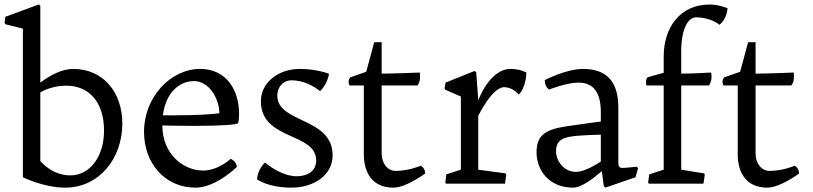

<svg xmlns="http://www.w3.org/2000/svg" viewBox="-20 -819 3624 856"><path d="M82 -28.8C82 -28.8 175.3 17.6 270.5 17.6C422.4 17.6 525.4 -112.8 525.4 -268.1C525.4 -408.2 439.5 -511.7 307.1 -511.7C252 -511.7 198.2 -479.5 159.7 -450.7V-794.4L151.9 -798.8L3.9 -744.1L0.5 -717.8L3.9 -710.9L82 -691.4ZM159.7 -101.1V-407.2C184.1 -420.9 223.1 -437 276.4 -437C375 -437 443.8 -365.7 443.8 -236.8C443.8 -118.7 379.4 -37.1 293.5 -37.1C218.8 -37.1 171.9 -87.4 159.7 -101.1Z M622.1 -231.4C622.1 -92.3 713.9 17.6 852.1 17.6C942.9 17.6 1036.1 -74.7 1036.1 -74.7C1033.7 -101.1 1008.3 -110.8 1008.3 -110.8C1008.3 -110.8 953.1 -58.6 885.7 -58.6C801.3 -58.6 704.6 -127.4 703.6 -259.8C703.6 -259.8 763.2 -257.8 840.8 -257.8C968.3 -257.8 1038.1 -263.2 1041.5 -270C1041.5 -270 1045.9 -281.7 1045.9 -311.5C1045.9 -417 989.7 -511.7 872.6 -511.7C740.7 -511.7 622.1 -386.2 622.1 -231.4ZM706.1 -304.7C718.8 -405.8 779.3 -457.5 845.2 -457.5C912.1 -457.5 958 -378.4 958 -314C925.3 -309.6 857.4 -304.7 744.1 -304.7Z M1126 -19.5C1126 -19.5 1174.3 17.6 1278.8 17.6C1380.9 17.6 1462.9 -39.1 1462.9 -126.5C1462.9 -297.4 1216.3 -268.1 1216.3 -393.1C1216.3 -430.2 1241.7 -460.9 1279.8 -460.9C1330.6 -460.9 1373 -439 1407.2 -412.6C1440.9 -445.3 1446.8 -489.7 1446.8 -489.7C1446.8 -489.7 1395 -511.7 1316.9 -511.7C1220.2 -511.7 1143.1 -450.7 1143.1 -367.7C1143.1 -191.9 1389.6 -230 1389.6 -103.5C1389.6 -53.7 1347.7 -33.2 1302.7 -33.2C1252.4 -33.2 1198.7 -63.5 1161.6 -94.2C1127 -62.5 1126 -19.5 1126 -19.5Z M1602.1 -130.9C1602.1 -49.3 1640.1 17.6 1733.4 17.6C1792 17.6 1876 -45.9 1876 -45.9C1876 -45.9 1876 -68.8 1856.4 -80.1C1856.4 -80.1 1802.7 -57.1 1744.6 -57.1C1706.1 -57.1 1681.6 -92.3 1681.6 -134.8V-438H1840.8C1851.6 -450.7 1852.5 -465.3 1852.5 -478.5C1852.5 -488.3 1851.6 -495.6 1851.6 -495.6C1851.6 -495.6 1731 -490.7 1681.6 -490.7V-630.9H1648.4L1612.8 -499L1541.5 -474.1C1541.5 -474.1 1534.2 -466.8 1534.2 -453.1C1534.2 -448.7 1535.2 -444.3 1538.1 -438H1602.1Z M1965.3 -4.4 1968.8 0H2231.4L2236.8 -39.1L2234.9 -45.9L2112.3 -62.5V-302.7C2112.3 -302.7 2174.3 -430.2 2227.5 -430.2C2268.1 -430.2 2293 -397 2293 -397C2326.7 -432.1 2326.7 -495.6 2326.7 -495.6C2326.7 -495.6 2299.8 -511.7 2256.3 -511.7C2162.1 -511.7 2112.3 -371.6 2112.3 -371.6L2103 -498L2095.2 -502.4L1966.3 -450.7L1961.9 -424.3L1966.3 -418.5L2034.7 -388.7V-62.5L1969.7 -41.5Z M2372.1 -139.2C2372.1 -64.5 2423.8 17.6 2535.2 17.6C2574.2 17.6 2628.4 -26.4 2663.1 -56.2L2671.9 10.3L2678.7 17.6L2813.5 -28.8L2824.7 -68.8L2819.3 -75.7C2819.3 -75.7 2767.6 -70.3 2754.9 -70.3C2741.2 -70.3 2736.8 -78.1 2736.8 -92.3V-337.9C2736.8 -450.7 2689.5 -511.7 2578.6 -511.7C2503.9 -511.7 2408.7 -461.9 2408.7 -461.9C2408.7 -430.2 2428.2 -419.9 2428.2 -419.9C2428.2 -419.9 2506.3 -450.7 2559.1 -450.7C2629.4 -450.7 2658.7 -401.4 2658.7 -319.3V-277.3C2652.3 -276.4 2593.8 -269 2502 -255.4C2405.3 -240.2 2372.1 -211.9 2372.1 -139.2ZM2459 -143.6C2459 -185.1 2477.5 -201.2 2520.5 -209.5C2567.4 -217.3 2653.3 -218.3 2658.7 -218.3V-98.6C2631.3 -81.5 2584.5 -52.7 2546.9 -52.7C2495.1 -52.7 2459 -101.1 2459 -143.6Z M2869.6 -4.4 2873 0H3116.2L3122.1 -39.1L3120.1 -45.9L3017.1 -62.5V-438H3141.1C3149.9 -450.7 3152.3 -465.3 3152.3 -478.5C3152.3 -488.3 3149.9 -495.6 3149.9 -495.6C3149.9 -495.6 3066.4 -490.7 3017.1 -490.7V-588.9C3017.1 -696.8 3050.8 -741.7 3082.5 -741.7C3150.4 -741.7 3187.5 -708.5 3187.5 -708.5C3222.2 -734.9 3223.6 -782.2 3223.6 -782.2C3223.6 -782.2 3186 -798.8 3144 -798.8C3010.3 -798.8 2939 -694.8 2939 -566.9V-494.6L2866.7 -474.1C2866.7 -474.1 2859.9 -466.8 2859.9 -453.1C2859.9 -448.7 2860.8 -444.3 2861.8 -438H2939V-62.5L2874.5 -41.5Z M3269 -130.9C3269 -49.3 3307.1 17.6 3400.4 17.6C3459 17.6 3543 -45.9 3543 -45.9C3543 -45.9 3543 -68.8 3523.4 -80.1C3523.4 -80.1 3469.7 -57.1 3411.6 -57.1C3373 -57.1 3348.6 -92.3 3348.6 -134.8V-438H3507.8C3518.6 -450.7 3519.5 -465.3 3519.5 -478.5C3519.5 -488.3 3518.6 -495.6 3518.6 -495.6C3518.6 -495.6 3397.9 -490.7 3348.6 -490.7V-630.9H3315.4L3279.8 -499L3208.5 -474.1C3208.5 -474.1 3201.2 -466.8 3201.2 -453.1C3201.2 -448.7 3202.1 -444.3 3205.1 -438H3269Z"/></svg>

Font: Trykker
Style: Regular
Weight: 400
Designer: Magnus Gaarde
Foundry: Magnus Gaarde
Version: Version 1.001